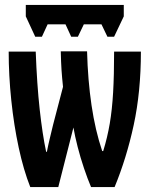

<svg xmlns="http://www.w3.org/2000/svg" viewBox="-20 -754 603 774"><path d="M122 -606 84 -688V-734H479V-688L440 -606H413L389 -656H318L294 -606H267L244 -656H172L149 -606ZM102 0Q75 -68 55.5 -158.5Q36 -249 25.5 -349.5Q15 -450 15 -546H124Q129 -413 140 -313Q151 -213 166 -142H169Q174 -168 180.5 -195Q187 -222 194 -251L234 -404Q230 -442 228 -472Q226 -502 225 -547H331Q334 -431 349 -329.5Q364 -228 392 -145H396Q413 -200 422.5 -256Q432 -312 436 -381.5Q440 -451 440 -546H548Q548 -384 519 -250Q490 -116 442 0H347Q333 -33 318.5 -76Q304 -119 293 -162Q282 -205 276 -240L215 0Z"/></svg>

Font: Noto Sans Mono SemiCondensed
Style: Bold
Weight: 700
Width: 4
Designer: Monotype Design Team
Foundry: Monotype Imaging Inc.
Version: Version 2.014